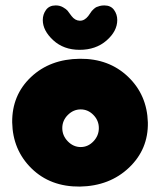

<svg xmlns="http://www.w3.org/2000/svg" viewBox="-20 -688 591 709"><path d="M275 1Q385 -1 456.5 -69Q528 -137 526 -236Q523 -338 452.5 -405Q382 -472 275 -471Q165 -470 94.5 -403.5Q24 -337 25 -236Q27 -134 96.5 -66Q166 2 275 1ZM325 -166Q305 -145 278 -145Q251 -145 230.5 -166Q210 -187 210 -215Q210 -243 230.5 -263.5Q251 -284 278 -284Q305 -284 325 -263.5Q345 -243 345 -215Q345 -187 325 -166ZM274 -504Q334 -504 373.5 -538.5Q413 -573 413 -614Q413 -635 401 -651.5Q389 -668 365 -668Q356 -668 348.5 -666Q341 -664 336.5 -662Q332 -660 326.5 -655Q321 -650 319 -647.5Q317 -645 312 -637.5Q307 -630 306 -629Q292 -611 274.5 -611.5Q257 -612 244 -629Q234 -643 229.5 -648.5Q225 -654 213 -661Q201 -668 186 -668Q162 -668 150 -651.5Q138 -635 138 -614Q138 -575 176.5 -539.5Q215 -504 274 -504Z"/></svg>

Font: Cherry Bomb
Style: Regular
Weight: 400
Designer: satsuyako
Foundry: satsuyako
Version: Version 4.0